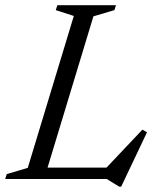

<svg xmlns="http://www.w3.org/2000/svg" viewBox="-37 -690 612 740"><path d="M323 -627 133 0H-17L-11 -19L70 -43L247.5 -628.5L178 -651L184 -670H410L404 -651ZM364 -34 512 -190.5 529.5 -180 430 29.5H422.5L374.5 0H97L111.5 -44H403.5Z"/></svg>

Font: Newsreader Text
Style: Italic
Weight: 400
Italic angle: -17°
Designer: Hugues Gentile
Foundry: Production Type
Version: Version 1.001